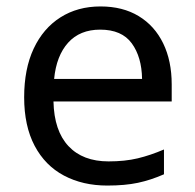

<svg xmlns="http://www.w3.org/2000/svg" viewBox="-20 -566 604 596"><path d="M292 -546Q361 -546 410.5 -516Q460 -486 486.5 -431.5Q513 -377 513 -304V-251H146Q148 -160 192.5 -112.5Q237 -65 317 -65Q368 -65 407.5 -74.5Q447 -84 489 -102V-25Q448 -7 408 1.5Q368 10 313 10Q237 10 178.5 -21Q120 -52 87.5 -113.5Q55 -175 55 -264Q55 -352 84.5 -415Q114 -478 167.5 -512Q221 -546 292 -546ZM291 -474Q228 -474 191.5 -433.5Q155 -393 148 -321H421Q420 -389 389 -431.5Q358 -474 291 -474Z"/></svg>

Font: Noto Sans Tifinagh Azawagh
Style: Regular
Weight: 400
Designer: JamraPatel
Foundry: JamraPatel LLC
Version: Version 2.006; ttfautohint (v1.8.4.7-5d5b)